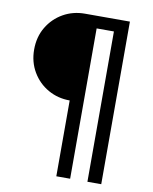

<svg xmlns="http://www.w3.org/2000/svg" viewBox="-92 -767 784 985"><g transform="rotate(10 300.0 -274.5)"><path d="M270 -246Q208 -246 157 -275Q106 -304 75.5 -355.5Q45 -407 45 -472Q45 -538 75.5 -589Q106 -640 157 -669Q208 -698 270 -698H504V149H432V-634H342V149H270Z"/></g></svg>

Font: Lilex Nerd Font
Style: Regular
Weight: 400
Designer: Mike Abbink, Paul van der Laan, Pieter van Rosmalen, Mikhael Khrustik
Foundry: Mikhael Khrustik
Version: Version 2.400; ttfautohint (v1.8.4.7-5d5b);Nerd Fonts 3.3.0